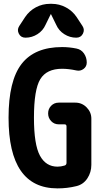

<svg xmlns="http://www.w3.org/2000/svg" viewBox="-20 -990 540 1019"><path d="M379.9 -445.3Q415 -445.3 439.9 -419.9Q464.8 -394.5 464.8 -360.4V-115.2Q464.8 -75.2 443.4 -43Q421.9 -10.7 384.8 -2Q336.9 9.8 285.2 9.8Q25.4 9.8 25.4 -365.2Q25.4 -561.5 94.7 -650.9Q164.1 -740.2 309.6 -740.2Q347.7 -740.2 385.7 -732.4Q411.1 -727.5 425.8 -706.1Q440.4 -684.6 440.4 -658.2Q440.4 -636.7 423.3 -624Q406.2 -611.3 384.8 -616.2Q343.8 -625 309.6 -625Q227.5 -625 193.8 -569.8Q160.2 -514.6 160.2 -365.2Q160.2 -222.7 191.9 -164.1Q223.6 -105.5 285.2 -105.5Q303.7 -105.5 322.3 -111.3Q333 -114.3 333 -126V-319.3Q333 -330.1 322.3 -330.1H292Q267.6 -330.1 251.5 -347.2Q235.4 -364.3 235.4 -388.2Q235.4 -412.1 251.5 -428.7Q267.6 -445.3 292 -445.3ZM254.9 -969.7Q294.9 -969.7 330.1 -950.7Q365.2 -931.6 386.7 -899.4L418 -851.6Q430.7 -832 419.9 -811Q409.2 -790 384.8 -790Q350.6 -790 321.3 -808.6Q292 -827.1 278.3 -858.4L251 -914.1Q251 -915 250 -915Q249 -915 249 -914.1L221.7 -858.4Q208 -827.1 178.7 -808.6Q149.4 -790 115.2 -790Q90.8 -790 80.1 -811Q69.3 -832 82 -851.6L113.3 -899.4Q135.7 -932.6 170.4 -951.2Q205.1 -969.7 245.1 -969.7Z"/></svg>

Font: Rounded-X Mgen+ 1m bold
Style: Bold
Weight: 700
Designer: [Source Han Sans]
Ryoko NISHIZUKA  (kana & ideographs); Paul D. Hunt (Latin, Greek & Cyrillic); Wenlong ZHANG  (bopomofo
Version: Version 1.059.20150602